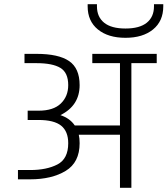

<svg xmlns="http://www.w3.org/2000/svg" viewBox="-20 -889 793 909"><path d="M65 0ZM722 -634V-590H602V0H548V-251H353Q357 -234 357 -211Q357 -120 291 -80Q225 -40 123 -40H65V-84H123Q201 -84 252 -110.5Q303 -137 303 -211Q303 -267 269.5 -294Q236 -321 162 -321H111V-365H163Q233 -365 268 -399Q303 -433 303 -486Q303 -545 266 -567.5Q229 -590 153 -590H96V-634H153Q257 -634 307 -600Q357 -566 357 -486Q357 -389 266 -344Q311 -329 334 -295H548V-590H417V-634ZM395 -859V-869H439V-859Q439 -809 473 -781.5Q507 -754 574 -754Q641 -754 675 -781.5Q709 -809 709 -859V-869H753V-859Q753 -789 704.5 -749.5Q656 -710 574 -710Q492 -710 443.5 -749.5Q395 -789 395 -859Z"/></svg>

Font: Biryani UltraLight
Style: Regular
Weight: 250
Designer: Dan Reynolds and Mathieu Réguer
Foundry: Dan Reynolds and Mathieu Réguer
Version: Version 1.003; ttfautohint (v1.1) -l 5 -r 5 -G 72 -x 0 -D la